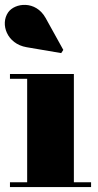

<svg xmlns="http://www.w3.org/2000/svg" viewBox="-23 -761 400 781"><path d="M85 -569 226 -545 234.5 -558 162.5 -688C122 -760.5 37 -749.5 10 -710.5C-23 -662.5 5.5 -582.5 85 -569ZM17.5 -19.5V0H347.5V-19.5H277.5V-460H17.5V-440.5H87.5V-19.5Z"/></svg>

Font: Bodoni* 11pt Fatface
Style: Regular
Weight: 900
Version: Version 2.3